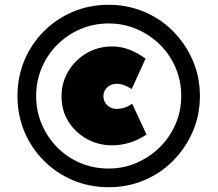

<svg xmlns="http://www.w3.org/2000/svg" viewBox="-20 -751 909 802"><path d="M434 31Q354 31 285 2Q216 -27 163.5 -79.5Q111 -132 82 -201Q53 -270 53 -350Q53 -430 82 -499Q111 -568 163.5 -620.5Q216 -673 285 -702Q354 -731 434 -731Q512 -731 581.5 -702Q651 -673 703 -620.5Q755 -568 785 -499Q815 -430 815 -350Q815 -270 785 -201Q755 -132 703 -79.5Q651 -27 582 2Q513 31 434 31ZM448 -144Q391 -144 343 -170.5Q295 -197 266 -243Q237 -289 237 -349Q237 -406 265.5 -453.5Q294 -501 342 -529Q390 -557 448 -557Q485 -557 519.5 -544Q554 -531 588 -506L530 -379Q521 -385 510.5 -390Q500 -395 490 -398Q480 -401 469 -401Q452 -401 439 -394Q426 -387 419 -375Q412 -363 412 -349Q412 -334 419.5 -322Q427 -310 440 -303Q453 -296 469 -296Q482 -296 499 -301Q516 -306 532 -318L592 -189Q558 -166 521.5 -155Q485 -144 448 -144ZM434 -47Q496 -47 551 -71Q606 -95 647.5 -136Q689 -177 713 -232Q737 -287 737 -350Q737 -413 713.5 -468Q690 -523 648 -564.5Q606 -606 551 -629.5Q496 -653 434 -653Q371 -653 316 -629.5Q261 -606 219.5 -564.5Q178 -523 154.5 -468Q131 -413 131 -350Q131 -287 154.5 -232Q178 -177 219 -135.5Q260 -94 315 -70.5Q370 -47 434 -47Z"/></svg>

Font: Lexend Exa Black
Style: Regular
Weight: 900
Designer: Bonnie Shaver-Troup, Thomas Jockin
Foundry: Lexend
Version: Version 1.007